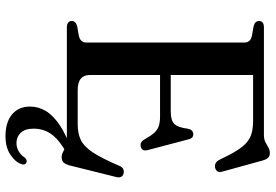

<svg xmlns="http://www.w3.org/2000/svg" viewBox="-168 -592 979 682"><g transform="rotate(90 321.0 -251.5)"><path d="M204.5 -369H376.5Q407.5 -369 420.2 -381.2Q433 -393.5 437.5 -428.5Q439 -438 443.5 -443Q448 -448 455.5 -449Q471 -450.5 475.5 -432L513.5 -287.5Q516 -277.5 513.5 -271.5Q511 -265.5 503 -263Q495 -260.5 488.2 -263.2Q481.5 -266 477 -273.5Q464 -297 453 -309.5Q442 -322 428.2 -326.5Q414.5 -331 394 -331H204.5ZM55 -683Q55 -691 60.8 -695.5Q66.5 -700 78 -700H460Q475.5 -700 485.5 -705.2Q495.5 -710.5 504.5 -715.8Q513.5 -721 524 -721Q535 -721 541 -714.8Q547 -708.5 551 -694L590 -552.5Q593 -542.5 589.8 -536.2Q586.5 -530 578 -527Q568.5 -524.5 560.8 -528.2Q553 -532 548 -542Q530 -580.5 515 -604.2Q500 -628 484.8 -640.2Q469.5 -652.5 451.2 -657Q433 -661.5 408.5 -661.5H247V-81Q247 -60 260.2 -49.2Q273.5 -38.5 301 -38.5H422.5Q454.5 -38.5 477.5 -49.5Q500.5 -60.5 521.8 -92.2Q543 -124 570 -187.5Q574 -196.5 580.2 -199.8Q586.5 -203 594.5 -202Q604 -200.5 608 -193.8Q612 -187 609.5 -176L568 -9.5Q564 5 557.5 11.8Q551 18.5 539 18.5Q529.5 18.5 520.8 13.8Q512 9 501.5 4.5Q491 0 476 0H78Q66.5 0 60.8 -4.8Q55 -9.5 55 -17Q55 -31.5 73 -36.5L107 -42.5Q119 -45 125.2 -51.5Q131.5 -58 131.5 -68.5V-631.5Q131.5 -642 125.2 -648.5Q119 -655 107 -657.5L73 -663.5Q55 -668.5 55 -683ZM516 -17.5 526 0Q481 24 459.2 52.2Q437.5 80.5 437.5 118.5Q437.5 148.5 452 163.8Q466.5 179 488.5 179Q504 179 517.8 171.2Q531.5 163.5 540 150Q544 145.5 547.5 143.8Q551 142 556 143Q560.5 144 563.5 148.8Q566.5 153.5 563 162Q556 183.5 529.8 200.8Q503.5 218 464 218Q415 218 387 194.8Q359 171.5 359 131Q359 100.5 375.2 74Q391.5 47.5 426.2 24.5Q461 1.5 516 -17.5Z"/></g></svg>

Font: Fraunces 24pt
Style: Regular
Weight: 400
Version: Version 1.000;[b76b70a41]